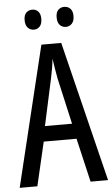

<svg xmlns="http://www.w3.org/2000/svg" viewBox="-60 -935 570 974"><g transform="rotate(-5 225.0 -447.5)"><path d="M361 0 309 -223H142L90 0H0L173 -714H274L450 0ZM240 -535Q235 -563 230.5 -589Q226 -615 223 -638Q218 -590 206 -536L155 -301H293ZM99 -845Q99 -871 111.5 -883Q124 -895 142 -895Q160 -895 172 -882.5Q184 -870 184 -845Q184 -819 172 -806Q160 -793 142 -793Q124 -793 111.5 -806Q99 -819 99 -845ZM262 -845Q262 -871 274.5 -883Q287 -895 305 -895Q323 -895 335.5 -882.5Q348 -870 348 -845Q348 -819 335.5 -806Q323 -793 305 -793Q286 -793 274 -806Q262 -819 262 -845Z"/></g></svg>

Font: Noto Sans Thai ExtCond
Style: Regular
Weight: 400
Width: 2
Designer: Monotype Design Team
Foundry: Monotype Imaging Inc.
Version: Version 2.002; ttfautohint (v1.8.4.7-5d5b)